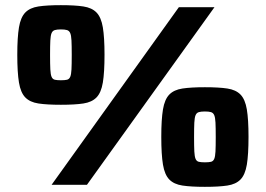

<svg xmlns="http://www.w3.org/2000/svg" viewBox="-20 -716 1031 744"><path d="M180 0 673 -688H811L317 0ZM216 -310Q162 -310 129 -315Q96 -320 78 -338.5Q60 -357 53.5 -396Q47 -435 47 -504Q47 -571 53.5 -610Q60 -649 78 -667.5Q96 -686 129 -691Q162 -696 216 -696Q270 -696 303 -691Q336 -686 354 -667.5Q372 -649 378.5 -610Q385 -571 385 -504Q385 -435 378.5 -396Q372 -357 354 -338.5Q336 -320 303 -315Q270 -310 216 -310ZM216 -405Q231 -405 239.5 -407Q248 -409 252 -418Q256 -427 257 -447Q258 -467 258 -503Q258 -539 257 -559Q256 -579 252 -588Q248 -597 239.5 -599.5Q231 -602 216 -602Q201 -602 192.5 -599.5Q184 -597 180 -588Q176 -579 175 -559Q174 -539 174 -503Q174 -467 175 -447Q176 -427 180 -418Q184 -409 192.5 -407Q201 -405 216 -405ZM774 8Q720 8 687 3Q654 -2 636 -20.5Q618 -39 611.5 -78Q605 -117 605 -186Q605 -253 611.5 -292Q618 -331 636 -349.5Q654 -368 687 -373Q720 -378 774 -378Q828 -378 861 -373Q894 -368 912 -349.5Q930 -331 936.5 -292Q943 -253 943 -186Q943 -117 936.5 -78Q930 -39 912 -20.5Q894 -2 861 3Q828 8 774 8ZM774 -87Q789 -87 797.5 -89Q806 -91 810 -100Q814 -109 815 -129Q816 -149 816 -185Q816 -221 815 -241Q814 -261 810 -270Q806 -279 797.5 -281.5Q789 -284 774 -284Q759 -284 750.5 -281.5Q742 -279 738 -270Q734 -261 733 -241Q732 -221 732 -185Q732 -149 733 -129Q734 -109 738 -100Q742 -91 750.5 -89Q759 -87 774 -87Z"/></svg>

Font: Saira Expanded Black
Style: Regular
Weight: 900
Width: 7
Designer: Hector Gatti with collaboration of the Omnibus-Type team
Foundry: Omnibus-Type
Version: Version 1.101